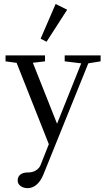

<svg xmlns="http://www.w3.org/2000/svg" viewBox="-20 -725 542 981"><path d="M217.8 -511.7 187.5 -527.3 264.2 -704.6 323.2 -675.3ZM121.1 236.3Q99.6 236.3 85 225.3Q70.3 214.4 70.3 197.3Q70.3 178.2 83.7 167.2Q97.2 156.2 122.1 156.2Q146.5 156.2 163.3 145.8Q180.2 135.3 187 119.1L229.5 11.7L64.9 -403.8L8.3 -411.6V-441.9H210V-411.6L147.9 -404.3L271.5 -92.8L395 -401.4L310.5 -411.6V-441.9H494.1V-411.6L431.2 -401.4L202.6 164.6Q188.5 200.2 167.2 218.3Q146 236.3 121.1 236.3Z"/></svg>

Font: Elstob 10pt
Style: Regular
Weight: 400
Designer: Peter S. Baker
Version: Version 1.015